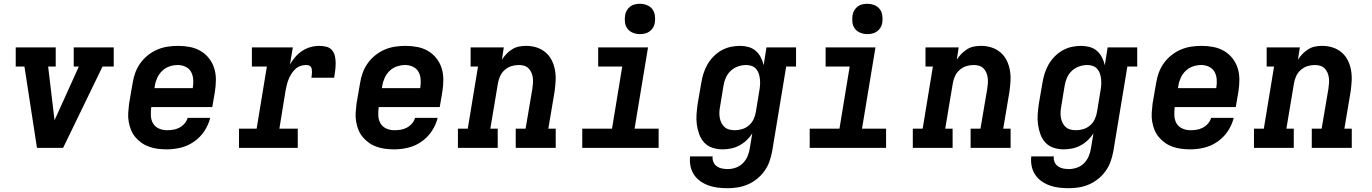

<svg xmlns="http://www.w3.org/2000/svg" viewBox="-20 -780 7240 1013"><path d="M175 0 109 -429H63V-530H274V-429H234L264 -177Q265 -169 266 -161Q267 -153 268 -145Q271 -153 274.5 -161Q278 -169 282 -177L396 -429H369V-530H580V-429H521L313 0Z M860 8Q836 8 812.5 5Q789 2 767.5 -5.5Q746 -13 727.5 -26Q709 -39 694.5 -56Q680 -73 671.5 -94Q663 -115 659 -138Q655 -161 656.5 -185Q658 -209 661 -233L680 -343Q684 -370 694 -397Q704 -424 721 -447.5Q738 -471 761.5 -489.5Q785 -508 811.5 -519Q838 -530 865.5 -534Q893 -538 920 -538Q952 -538 982.5 -532Q1013 -526 1038.5 -511Q1064 -496 1082.5 -472.5Q1101 -449 1110 -420.5Q1119 -392 1119 -360.5Q1119 -329 1114 -297L1100 -215H778Q775 -192 776 -169.5Q777 -147 787.5 -129Q798 -111 818 -102Q838 -93 860 -93Q877 -93 893.5 -95.5Q910 -98 925.5 -106Q941 -114 953 -127.5Q965 -141 970 -158H1089Q1080 -121 1058 -88Q1036 -55 1003.5 -32.5Q971 -10 934 -1Q897 8 860 8ZM795 -315H997Q1001 -338 999.5 -360Q998 -382 988.5 -400Q979 -418 959.5 -427.5Q940 -437 918 -437Q896 -437 874 -429.5Q852 -422 835.5 -406Q819 -390 809.5 -369Q800 -348 797 -327Z M1241 0V-101H1334L1388 -429H1309V-530H1525L1510 -440Q1522 -461 1538 -479.5Q1554 -498 1574.5 -511.5Q1595 -525 1618 -531.5Q1641 -538 1664 -538Q1683 -538 1701.5 -533.5Q1720 -529 1731.5 -515.5Q1743 -502 1747 -484Q1751 -466 1751 -446.5Q1751 -427 1748.5 -408Q1746 -389 1743 -370H1623Q1624 -377 1625 -384.5Q1626 -392 1626 -399.5Q1626 -407 1625 -414.5Q1624 -422 1620 -427.5Q1616 -433 1609 -435Q1602 -437 1594 -437Q1579 -437 1564 -431.5Q1549 -426 1537.5 -415Q1526 -404 1517.5 -390.5Q1509 -377 1503 -362.5Q1497 -348 1493.5 -333.5Q1490 -319 1487 -304L1454 -101H1551V0Z M2060 8Q2036 8 2012.5 5Q1989 2 1967.5 -5.5Q1946 -13 1927.5 -26Q1909 -39 1894.5 -56Q1880 -73 1871.5 -94Q1863 -115 1859 -138Q1855 -161 1856.5 -185Q1858 -209 1861 -233L1880 -343Q1884 -370 1894 -397Q1904 -424 1921 -447.5Q1938 -471 1961.5 -489.5Q1985 -508 2011.5 -519Q2038 -530 2065.5 -534Q2093 -538 2120 -538Q2152 -538 2182.5 -532Q2213 -526 2238.5 -511Q2264 -496 2282.5 -472.5Q2301 -449 2310 -420.5Q2319 -392 2319 -360.5Q2319 -329 2314 -297L2300 -215H1978Q1975 -192 1976 -169.5Q1977 -147 1987.5 -129Q1998 -111 2018 -102Q2038 -93 2060 -93Q2077 -93 2093.5 -95.5Q2110 -98 2125.5 -106Q2141 -114 2153 -127.5Q2165 -141 2170 -158H2289Q2280 -121 2258 -88Q2236 -55 2203.5 -32.5Q2171 -10 2134 -1Q2097 8 2060 8ZM1995 -315H2197Q2201 -338 2199.5 -360Q2198 -382 2188.5 -400Q2179 -418 2159.5 -427.5Q2140 -437 2118 -437Q2096 -437 2074 -429.5Q2052 -422 2035.5 -406Q2019 -390 2009.5 -369Q2000 -348 1997 -327Z M2396 0V-101H2448L2502 -429H2463V-530H2638L2628 -465Q2638 -481 2652 -495.5Q2666 -510 2683 -520.5Q2700 -531 2719 -534.5Q2738 -538 2756 -538Q2785 -538 2811.5 -529.5Q2838 -521 2858.5 -503.5Q2879 -486 2891 -462Q2903 -438 2908 -410.5Q2913 -383 2911.5 -354.5Q2910 -326 2906 -297L2873 -101H2912V0H2701V-101H2753L2789 -313Q2791 -328 2792 -342.5Q2793 -357 2791 -371Q2789 -385 2783.5 -397.5Q2778 -410 2768.5 -419.5Q2759 -429 2745.5 -433Q2732 -437 2717 -437Q2697 -437 2678 -431Q2659 -425 2643 -411Q2627 -397 2618.5 -378Q2610 -359 2607 -340L2567 -101H2606V0Z M3052 0V-101H3209L3263 -429H3136V-530H3399L3328 -101H3455V0ZM3356 -600Q3337 -600 3319.5 -607Q3302 -614 3291 -628Q3280 -642 3277.5 -661Q3275 -680 3278 -699Q3280 -713 3287 -725Q3294 -737 3305 -745.5Q3316 -754 3329.5 -757Q3343 -760 3356 -760Q3375 -760 3393 -753Q3411 -746 3421.5 -732Q3432 -718 3435 -699Q3438 -680 3435 -661Q3433 -647 3426 -635Q3419 -623 3407.5 -614.5Q3396 -606 3382.5 -603Q3369 -600 3356 -600Z M3820 213Q3794 213 3768 210Q3742 207 3718.5 198.5Q3695 190 3675 176Q3655 162 3641.5 141.5Q3628 121 3623 96Q3618 71 3621 45H3740Q3738 61 3744 75Q3750 89 3762 97.5Q3774 106 3789 109Q3804 112 3820 112Q3841 112 3862.5 104.5Q3884 97 3900 80.5Q3916 64 3924.5 43.5Q3933 23 3936 2L3949 -76Q3936 -56 3918.5 -39.5Q3901 -23 3880 -12Q3859 -1 3836.5 3.5Q3814 8 3792 8Q3764 8 3738.5 -0.5Q3713 -9 3695.5 -28Q3678 -47 3669 -72Q3660 -97 3656.5 -123.5Q3653 -150 3655 -177.5Q3657 -205 3661 -233L3680 -343Q3684 -368 3691.5 -392Q3699 -416 3712 -439Q3725 -462 3744 -481.5Q3763 -501 3786 -514Q3809 -527 3834 -532.5Q3859 -538 3884 -538Q3907 -538 3929 -532Q3951 -526 3967.5 -511.5Q3984 -497 3994 -477.5Q4004 -458 4009 -436L4024 -530H4180V-429H4128L4054 18Q4049 45 4040 71Q4031 97 4014.5 120.5Q3998 144 3975.5 162.5Q3953 181 3927 192.5Q3901 204 3873.5 208.5Q3846 213 3820 213ZM3857 -93Q3877 -93 3896.5 -99Q3916 -105 3932 -119Q3948 -133 3956.5 -152Q3965 -171 3968 -190L3986 -300Q3989 -316 3990 -331.5Q3991 -347 3989.5 -362Q3988 -377 3983.5 -391Q3979 -405 3969.5 -416Q3960 -427 3946 -432Q3932 -437 3917 -437Q3895 -437 3873.5 -429.5Q3852 -422 3835 -406Q3818 -390 3809 -369Q3800 -348 3797 -327L3779 -217Q3776 -202 3775.5 -187Q3775 -172 3777.5 -158Q3780 -144 3786.5 -131Q3793 -118 3803.5 -109Q3814 -100 3828 -96.5Q3842 -93 3857 -93Z M4252 0V-101H4409L4463 -429H4336V-530H4599L4528 -101H4655V0ZM4556 -600Q4537 -600 4519.5 -607Q4502 -614 4491 -628Q4480 -642 4477.5 -661Q4475 -680 4478 -699Q4480 -713 4487 -725Q4494 -737 4505 -745.5Q4516 -754 4529.5 -757Q4543 -760 4556 -760Q4575 -760 4593 -753Q4611 -746 4621.5 -732Q4632 -718 4635 -699Q4638 -680 4635 -661Q4633 -647 4626 -635Q4619 -623 4607.5 -614.5Q4596 -606 4582.5 -603Q4569 -600 4556 -600Z M4796 0V-101H4848L4902 -429H4863V-530H5038L5028 -465Q5038 -481 5052 -495.5Q5066 -510 5083 -520.5Q5100 -531 5119 -534.5Q5138 -538 5156 -538Q5185 -538 5211.5 -529.5Q5238 -521 5258.5 -503.5Q5279 -486 5291 -462Q5303 -438 5308 -410.5Q5313 -383 5311.5 -354.5Q5310 -326 5306 -297L5273 -101H5312V0H5101V-101H5153L5189 -313Q5191 -328 5192 -342.5Q5193 -357 5191 -371Q5189 -385 5183.5 -397.5Q5178 -410 5168.5 -419.5Q5159 -429 5145.5 -433Q5132 -437 5117 -437Q5097 -437 5078 -431Q5059 -425 5043 -411Q5027 -397 5018.5 -378Q5010 -359 5007 -340L4967 -101H5006V0Z M5620 213Q5594 213 5568 210Q5542 207 5518.5 198.5Q5495 190 5475 176Q5455 162 5441.5 141.5Q5428 121 5423 96Q5418 71 5421 45H5540Q5538 61 5544 75Q5550 89 5562 97.5Q5574 106 5589 109Q5604 112 5620 112Q5641 112 5662.5 104.5Q5684 97 5700 80.5Q5716 64 5724.5 43.5Q5733 23 5736 2L5749 -76Q5736 -56 5718.5 -39.5Q5701 -23 5680 -12Q5659 -1 5636.5 3.5Q5614 8 5592 8Q5564 8 5538.5 -0.5Q5513 -9 5495.5 -28Q5478 -47 5469 -72Q5460 -97 5456.5 -123.5Q5453 -150 5455 -177.5Q5457 -205 5461 -233L5480 -343Q5484 -368 5491.5 -392Q5499 -416 5512 -439Q5525 -462 5544 -481.5Q5563 -501 5586 -514Q5609 -527 5634 -532.5Q5659 -538 5684 -538Q5707 -538 5729 -532Q5751 -526 5767.5 -511.5Q5784 -497 5794 -477.5Q5804 -458 5809 -436L5824 -530H5980V-429H5928L5854 18Q5849 45 5840 71Q5831 97 5814.5 120.5Q5798 144 5775.5 162.5Q5753 181 5727 192.5Q5701 204 5673.5 208.5Q5646 213 5620 213ZM5657 -93Q5677 -93 5696.5 -99Q5716 -105 5732 -119Q5748 -133 5756.5 -152Q5765 -171 5768 -190L5786 -300Q5789 -316 5790 -331.5Q5791 -347 5789.5 -362Q5788 -377 5783.5 -391Q5779 -405 5769.5 -416Q5760 -427 5746 -432Q5732 -437 5717 -437Q5695 -437 5673.5 -429.5Q5652 -422 5635 -406Q5618 -390 5609 -369Q5600 -348 5597 -327L5579 -217Q5576 -202 5575.5 -187Q5575 -172 5577.5 -158Q5580 -144 5586.5 -131Q5593 -118 5603.5 -109Q5614 -100 5628 -96.5Q5642 -93 5657 -93Z M6260 8Q6236 8 6212.5 5Q6189 2 6167.5 -5.5Q6146 -13 6127.5 -26Q6109 -39 6094.5 -56Q6080 -73 6071.5 -94Q6063 -115 6059 -138Q6055 -161 6056.5 -185Q6058 -209 6061 -233L6080 -343Q6084 -370 6094 -397Q6104 -424 6121 -447.5Q6138 -471 6161.5 -489.5Q6185 -508 6211.5 -519Q6238 -530 6265.5 -534Q6293 -538 6320 -538Q6352 -538 6382.5 -532Q6413 -526 6438.5 -511Q6464 -496 6482.5 -472.5Q6501 -449 6510 -420.5Q6519 -392 6519 -360.5Q6519 -329 6514 -297L6500 -215H6178Q6175 -192 6176 -169.5Q6177 -147 6187.5 -129Q6198 -111 6218 -102Q6238 -93 6260 -93Q6277 -93 6293.5 -95.5Q6310 -98 6325.5 -106Q6341 -114 6353 -127.5Q6365 -141 6370 -158H6489Q6480 -121 6458 -88Q6436 -55 6403.5 -32.5Q6371 -10 6334 -1Q6297 8 6260 8ZM6195 -315H6397Q6401 -338 6399.5 -360Q6398 -382 6388.5 -400Q6379 -418 6359.5 -427.5Q6340 -437 6318 -437Q6296 -437 6274 -429.5Q6252 -422 6235.5 -406Q6219 -390 6209.5 -369Q6200 -348 6197 -327Z M6596 0V-101H6648L6702 -429H6663V-530H6838L6828 -465Q6838 -481 6852 -495.5Q6866 -510 6883 -520.5Q6900 -531 6919 -534.5Q6938 -538 6956 -538Q6985 -538 7011.5 -529.5Q7038 -521 7058.5 -503.5Q7079 -486 7091 -462Q7103 -438 7108 -410.5Q7113 -383 7111.5 -354.5Q7110 -326 7106 -297L7073 -101H7112V0H6901V-101H6953L6989 -313Q6991 -328 6992 -342.5Q6993 -357 6991 -371Q6989 -385 6983.5 -397.5Q6978 -410 6968.5 -419.5Q6959 -429 6945.5 -433Q6932 -437 6917 -437Q6897 -437 6878 -431Q6859 -425 6843 -411Q6827 -397 6818.5 -378Q6810 -359 6807 -340L6767 -101H6806V0Z"/></svg>

Font: Iosevka Slab Extended Oblique
Style: Bold
Weight: 700
Width: 7
Italic angle: -9°
Monospace: yes
Designer: Belleve Invis
Foundry: Belleve Invis
Version: Version 11.1.1; ttfautohint (v1.8.3)